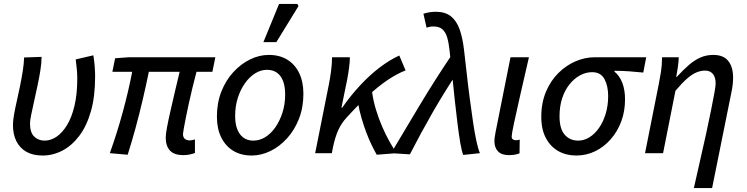

<svg xmlns="http://www.w3.org/2000/svg" viewBox="-20 -781 3807 979"><path d="M197 12Q148 12 114.5 -7Q81 -26 63.5 -61Q46 -96 46 -144Q46 -165 51.5 -196.5Q57 -228 65.5 -265Q74 -302 82 -341.5Q90 -381 96 -418.5Q102 -456 103 -488L192 -491Q192 -461 186 -423Q180 -385 171 -343Q162 -301 153.5 -263Q145 -225 139 -195.5Q133 -166 133 -152Q133 -105 154.5 -84.5Q176 -64 207 -64Q239 -64 268.5 -84Q298 -104 322 -143.5Q346 -183 360 -242.5Q374 -302 374 -381Q374 -403 371.5 -430Q369 -457 366 -478L456 -499Q461 -468 463 -440.5Q465 -413 465 -391Q465 -289 443.5 -213.5Q422 -138 384 -88Q346 -38 298 -13Q250 12 197 12Z M915 10Q868 10 846.5 -13.5Q825 -37 825 -80Q825 -97 832 -134Q839 -171 850 -219Q861 -267 873 -318.5Q885 -370 896 -415H739Q725 -347 708 -274Q691 -201 671.5 -129.5Q652 -58 631 8L540 0Q577 -103 606.5 -211.5Q636 -320 654 -415H553L567 -484L636 -489H1078L1063 -415H982Q972 -378 962 -336.5Q952 -295 943 -254.5Q934 -214 927.5 -180.5Q921 -147 917 -125Q913 -103 913 -98Q913 -81 922.5 -73Q932 -65 949 -65Q954 -65 960 -66.5Q966 -68 974 -70V-1Q964 3 948.5 6.5Q933 10 915 10Z M1263 12Q1209 12 1169.5 -12Q1130 -36 1108 -80.5Q1086 -125 1086 -186Q1086 -256 1108.5 -313.5Q1131 -371 1169.5 -413Q1208 -455 1255 -478Q1302 -501 1351 -501Q1405 -501 1444.5 -477Q1484 -453 1505.5 -408.5Q1527 -364 1527 -303Q1527 -233 1504.5 -175.5Q1482 -118 1444 -76Q1406 -34 1359 -11Q1312 12 1263 12ZM1272 -64Q1304 -64 1333 -82Q1362 -100 1384.5 -132.5Q1407 -165 1420.5 -207.5Q1434 -250 1434 -299Q1434 -360 1410 -392.5Q1386 -425 1341 -425Q1310 -425 1281 -407Q1252 -389 1229 -356.5Q1206 -324 1192.5 -281.5Q1179 -239 1179 -190Q1179 -130 1203.5 -97Q1228 -64 1272 -64ZM1323 -566 1403 -761H1496L1502 -750L1389 -566Z M1587 0 1657 -351Q1663 -381 1668 -418Q1673 -455 1673 -489H1764Q1764 -468 1760 -436.5Q1756 -405 1750 -374L1721 -232H1725Q1768 -294 1816.5 -346Q1865 -398 1915.5 -436.5Q1966 -475 2016 -498L2048 -422Q2004 -405 1956.5 -373Q1909 -341 1856.5 -292.5Q1804 -244 1746 -180Q1721 -153 1705 -118Q1689 -83 1678 -31L1672 0ZM1901 8Q1890 -11 1876 -39.5Q1862 -68 1848.5 -103.5Q1835 -139 1823.5 -178.5Q1812 -218 1805 -259L1877 -314Q1883 -268 1897 -222Q1911 -176 1929 -134.5Q1947 -93 1966.5 -58.5Q1986 -24 2002 0Z M2342 9Q2334 -11 2327 -52Q2320 -93 2313 -149Q2306 -205 2299 -269.5Q2292 -334 2285.5 -400Q2279 -466 2272 -526Q2268 -564 2260 -590.5Q2252 -617 2236 -631.5Q2220 -646 2190 -646Q2179 -646 2172 -644.5Q2165 -643 2155 -640L2139 -711Q2154 -716 2170.5 -718.5Q2187 -721 2202 -721Q2250 -721 2279 -698Q2308 -675 2323.5 -631.5Q2339 -588 2346 -527Q2353 -469 2360 -405Q2367 -341 2375.5 -277.5Q2384 -214 2392 -159Q2400 -104 2409 -62.5Q2418 -21 2427 0ZM1974 0Q2050 -128 2124 -251Q2198 -374 2280 -496L2307 -404Q2243 -307 2184.5 -205Q2126 -103 2070 6Z M2575 10Q2538 10 2519.5 -9Q2501 -28 2501 -62Q2501 -72 2503 -83.5Q2505 -95 2507 -108L2583 -489H2677Q2652 -380 2632 -293Q2612 -206 2600.5 -151.5Q2589 -97 2589 -85Q2589 -75 2595 -70.5Q2601 -66 2610 -66Q2614 -66 2619 -66.5Q2624 -67 2630 -69L2629 1Q2619 5 2605.5 7.5Q2592 10 2575 10Z M2918 12Q2867 12 2827 -10.5Q2787 -33 2763.5 -77Q2740 -121 2740 -185Q2740 -257 2764 -313.5Q2788 -370 2827.5 -409Q2867 -448 2915 -468.5Q2963 -489 3012 -489H3275L3260 -411Q3221 -415 3186 -417.5Q3151 -420 3113 -420V-416Q3139 -395 3153 -359Q3167 -323 3167 -274Q3167 -214 3148 -162.5Q3129 -111 3094.5 -71.5Q3060 -32 3015 -10Q2970 12 2918 12ZM2928 -64Q2958 -64 2985.5 -81Q3013 -98 3034.5 -129Q3056 -160 3068.5 -201.5Q3081 -243 3081 -291Q3081 -343 3062 -378Q3043 -413 2999 -413Q2967 -413 2937 -396.5Q2907 -380 2883.5 -350.5Q2860 -321 2846.5 -280Q2833 -239 2833 -188Q2833 -124 2859.5 -94Q2886 -64 2928 -64Z M3518 178Q3534 105 3550.5 34Q3567 -37 3581 -101.5Q3595 -166 3605.5 -218.5Q3616 -271 3622.5 -306.5Q3629 -342 3629 -355Q3629 -387 3615 -404Q3601 -421 3575 -421Q3553 -421 3530.5 -411.5Q3508 -402 3482.5 -379.5Q3457 -357 3424 -318L3361 0H3269L3339 -352Q3345 -382 3350 -413Q3355 -444 3356 -489H3441Q3440 -463 3436 -436.5Q3432 -410 3428 -388H3430Q3464 -425 3493 -450Q3522 -475 3552 -488Q3582 -501 3617 -501Q3669 -501 3693.5 -470Q3718 -439 3718 -386Q3718 -369 3716 -350Q3714 -331 3709 -308L3611 178Z"/></svg>

Font: Source Sans 3 Medium
Style: Italic
Weight: 500
Italic angle: -11°
Designer: Paul D. Hunt
Foundry: Adobe
Version: Version 3.052;hotconv 1.1.0;makeotfexe 2.6.0